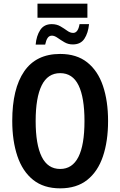

<svg xmlns="http://www.w3.org/2000/svg" viewBox="-20 -1020 657 1050"><path d="M571 -358Q571 -248 543 -165Q515 -82 457 -36Q399 10 309 10Q219 10 161 -36.5Q103 -83 75 -166.5Q47 -250 47 -359Q47 -535 112.5 -630Q178 -725 309 -725Q399 -725 457 -679Q515 -633 543 -550.5Q571 -468 571 -358ZM175 -358Q175 -230 208 -163Q241 -96 309 -96Q442 -96 442 -358Q442 -487 409.5 -553.5Q377 -620 309 -620Q241 -620 208 -553Q175 -486 175 -358ZM185 -923V-1000H458V-923ZM175 -776Q179 -824 200 -856Q221 -888 263 -888Q290 -888 310.5 -876Q331 -864 347.5 -852Q364 -840 380 -840Q407 -840 415 -888H467Q462 -839 441.5 -808Q421 -777 378 -777Q353 -777 332.5 -789Q312 -801 295 -813Q278 -825 264 -825Q249 -825 240.5 -812.5Q232 -800 227 -776Z"/></svg>

Font: Avrile Sans Condensed SemiBold
Style: Regular
Weight: 600
Width: 3
Designer: Monotype Design Team
Foundry: Monotype Imaging Inc.
Version: Version 2.001;September 10, 2019;FontCreator 11.5.0.2425 64-